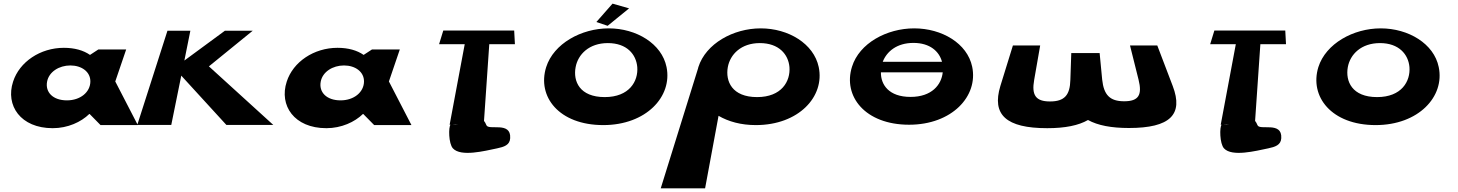

<svg xmlns="http://www.w3.org/2000/svg" viewBox="-20 -688 8019 1056"><path d="M52 -239C9 -108 93 17 270 17C353 17 426 -17 471 -61H473L533 0H738L614 -240L674 -416H521L475 -386C439 -411 391 -425 331 -425C202 -425 87 -348 52 -239ZM239 -239C249 -293 305 -328 367 -328C429 -328 478 -293 477 -239C476 -181 422 -136 348 -136C271 -136 228 -181 239 -239Z M1483 -1 1129 -323 1370 -519H1217L994 -355L1027 -519H901L735 -1H922L977 -272L1225 -1Z M1557 -239C1514 -108 1598 17 1775 17C1858 17 1931 -17 1976 -61H1978L2038 0H2243L2119 -240L2179 -416H2026L1980 -386C1944 -411 1896 -425 1836 -425C1707 -425 1592 -348 1557 -239ZM1744 -239C1754 -293 1810 -328 1872 -328C1934 -328 1983 -293 1982 -239C1981 -181 1927 -136 1853 -136C1776 -136 1733 -181 1744 -239Z M2395 -445H2536L2453 -2H2458C2446 10 2447 102 2471 128C2515 176 2646 142 2714 128C2752 120 2784 110 2786 72C2792 -23 2666 32 2655 0C2651 -10 2647 -17 2642 -23L2671 -445H2812L2808 -520H2418ZM2499 -1C2489 0 2479 0 2469 -2Z M3260 -567 3322 -546 3440 -642 3349 -668ZM2984 -319C2933 -157 3054 0 3298 0C3534 0 3679 -157 3646 -319C3620 -448 3480 -532 3328 -532C3177 -532 3025 -448 2984 -319ZM3146 -319C3159 -389 3220 -451 3323 -451C3428 -451 3479 -389 3485 -319C3491 -241 3441 -154 3306 -154C3168 -154 3131 -241 3146 -319Z M3983 -319C3996 -389 4056 -451 4159 -451C4264 -451 4316 -389 4322 -319C4328 -241 4279 -154 4144 -154C4006 -154 3969 -241 3983 -319ZM3821 -319C3820 -316 3820 -314 3819 -311L3614 348H3858L3932 -51C3987 -19 4056 0 4137 0C4373 0 4517 -157 4483 -319C4456 -448 4316 -532 4164 -532C4013 -532 3862 -448 3821 -319Z M5161 -348H4835C4857 -405 4913 -452 5004 -452C5095 -452 5146 -405 5161 -348ZM4825 -290H5165C5158 -222 5105 -155 4988 -155C4869 -155 4824 -222 4825 -290ZM4666 -321C4615 -159 4738 -2 4980 -2C5216 -2 5361 -159 5327 -321C5300 -450 5160 -532 5008 -532C4857 -532 4706 -450 4666 -321Z M5701 -438H5551L5482 -215C5434 -57 5513 17 5740 17C5838 17 5912 2 5964 -28C6018 2 6093 16 6189 16C6416 16 6490 -58 6430 -215L6345 -438H6195L6242 -250C6263 -166 6243 -131 6163 -131C6084 -131 6051 -166 6042 -250L6028 -396H5872L5867 -249C5865 -165 5835 -130 5755 -130C5676 -130 5653 -165 5668 -249Z M6636 -445H6777L6694 -2H6699C6687 10 6688 102 6712 128C6756 176 6887 142 6955 128C6993 120 7025 110 7027 72C7033 -23 6907 32 6896 0C6892 -10 6888 -17 6883 -23L6912 -445H7053L7049 -520H6659ZM6740 -1C6730 0 6720 0 6710 -2Z M7231 -319C7181 -157 7303 0 7546 0C7782 0 7927 -157 7893 -319C7867 -448 7726 -532 7574 -532C7423 -532 7272 -448 7231 -319ZM7393 -319C7406 -389 7466 -451 7570 -451C7674 -451 7726 -389 7732 -319C7738 -241 7689 -154 7554 -154C7416 -154 7379 -241 7393 -319Z"/></svg>

Font: Hussar Milosc
Style: Bold
Weight: 700
Foundry: Cannot Into Space Fonts
Version: Version 1.02